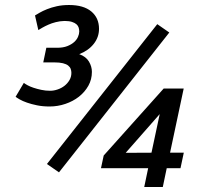

<svg xmlns="http://www.w3.org/2000/svg" viewBox="-20 -743 811 763"><path d="M176.8 -319.8Q149.4 -319.8 127 -324.5Q104.5 -329.1 87.2 -335.2Q69.8 -341.3 58.3 -347.9Q46.9 -354.5 42 -358.4L74.7 -413.6Q79.6 -409.7 89.4 -404.3Q99.1 -398.9 113 -394.3Q127 -389.6 143.8 -386Q160.6 -382.3 179.2 -382.3Q193.8 -382.3 209 -387.5Q224.1 -392.6 236.1 -401.9Q248 -411.1 255.9 -424.3Q263.7 -437.5 263.7 -453.6Q263.7 -461.4 261 -469Q258.3 -476.6 251 -482.4Q243.7 -488.3 230.2 -491.7Q216.8 -495.1 194.8 -495.1H151.9L164.1 -553.2H207Q231 -553.2 247.6 -559.8Q264.2 -566.4 274.7 -575.9Q285.2 -585.4 290 -596.7Q294.9 -607.9 294.9 -617.7Q294.9 -625.5 292.7 -633.1Q290.5 -640.6 283.9 -646.5Q277.3 -652.3 265.9 -656Q254.4 -659.7 236.3 -659.7Q217.8 -659.2 201.7 -655Q185.5 -650.9 172.4 -645Q159.2 -639.2 148.9 -633.3Q138.7 -627.4 132.3 -623.5L119.1 -681.6Q125.5 -685.5 137.7 -692.6Q149.9 -699.7 167 -706.5Q184.1 -713.4 206.1 -718.3Q228 -723.1 254.4 -723.1Q312 -723.1 342.8 -697.5Q373.5 -671.9 373.5 -628.4Q373.5 -595.2 352.5 -568.6Q331.5 -542 294.9 -527.8Q321.8 -518.1 333.5 -498.3Q345.2 -478.5 345.2 -457.5Q345.2 -427.2 331.1 -402.1Q316.9 -377 293.5 -358.6Q270 -340.3 239.7 -330.1Q209.5 -319.8 176.8 -319.8ZM655.8 -136.2H710.4L697.3 -74.7H642.6L627 0H553.2L568.8 -74.7H381.3L392.1 -125L630.4 -391.1H710ZM479.5 -135.7 582 -136.2 614.7 -289.6ZM214.4 -58.1 166.5 -91.3 605 -647 652.8 -613.8Z"/></svg>

Font: Ufes Sans
Style: Italic
Weight: 400
Designer: Ricardo Esteves & Filipe Motta
Foundry: ProDesignUfes - Ricardo Esteves, Filipe Motta
Version: Version 2.0